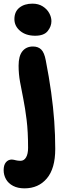

<svg xmlns="http://www.w3.org/2000/svg" viewBox="-55 -773 367 1053"><path d="M79 260Q43 260 17 246.5Q-9 233 -22 210Q-35 187 -35 160Q-35 132 -22.5 117Q-10 102 10 102Q16 102 21.5 103.5Q27 105 32 106Q37 107 43 108Q49 109 57 109Q77 109 88 90Q99 71 99 38Q99 -51 91 -115.5Q83 -180 73 -230Q63 -280 55 -323.5Q47 -367 47 -413Q47 -466 68 -492Q89 -518 126 -518Q154 -518 171 -501.5Q188 -485 196 -442Q214 -350 225.5 -267.5Q237 -185 242.5 -108.5Q248 -32 248 44Q248 151 202 205.5Q156 260 79 260ZM138 -577Q87 -577 55.5 -603.5Q24 -630 24 -668Q24 -709 51.5 -731Q79 -753 123 -753Q156 -753 179.5 -738Q203 -723 215 -701Q227 -679 227 -657Q227 -628 206.5 -602.5Q186 -577 138 -577Z"/></svg>

Font: Shantell Sans
Style: Bold
Weight: 700
Designer: Stephen Nixon, Anya Danilova, Shantell Martin
Foundry: Arrow Type
Version: Version 1.011;[c5ecc13dd]